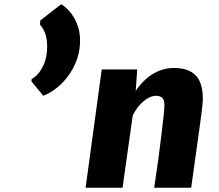

<svg xmlns="http://www.w3.org/2000/svg" viewBox="-20 -884 1030 904"><path d="M184 -433 128 -501 129 -512Q160 -528 181 -569.5Q202 -611 202 -662Q202 -706.5 191 -731.2Q180 -756 168 -768L170 -788L268 -864Q288 -853 308.5 -829.2Q329 -805.5 343 -770.8Q357 -736 357 -692Q357 -635.5 334 -583.5Q311 -531.5 271.8 -492Q232.5 -452.5 184 -433ZM383 0 459 -557H626L619 -456Q653 -507 699.2 -535.5Q745.5 -564 800 -564Q866 -564 900.5 -530Q935 -496 935 -417Q935 -406 931.8 -377.2Q928.5 -348.5 923.8 -313.8Q919 -279 915 -250Q913.5 -240 909.8 -213Q906 -186 901.2 -151.2Q896.5 -116.5 891.8 -83Q887 -49.5 883.8 -26.5Q880.5 -3.5 880 0H706Q717.5 -75 725.8 -137.2Q734 -199.5 740 -249Q746 -299.5 749.8 -333.2Q753.5 -367 754 -385Q755 -411.5 745 -422.2Q735 -433 714 -433Q687 -433 656.5 -407.8Q626 -382.5 605 -341L557 0Z"/></svg>

Font: Merriweather Sans ExtraBold
Style: Italic
Weight: 800
Italic angle: -7.5°
Designer: Eben Sorkin
Foundry: Eben Sorkin
Version: Version 2.001; ttfautohint (v1.8.3)